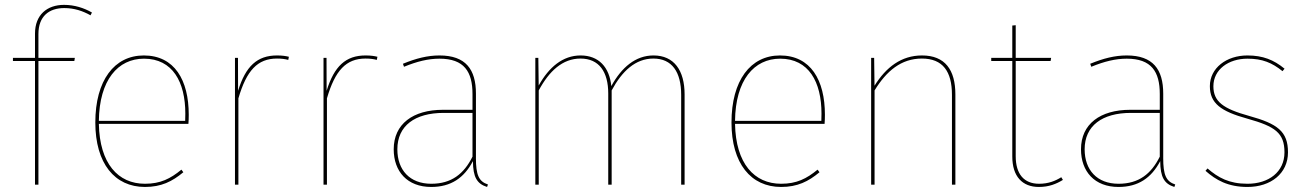

<svg xmlns="http://www.w3.org/2000/svg" viewBox="-20 -755 5347 785"><path d="M242.7 -722C283.7 -722 318.4 -710.1 350.1 -692.4L355.9 -703.8C323.7 -722.4 284.6 -735.1 241.9 -735.1C172.3 -735.1 123.1 -694.4 123.1 -617.6V-518.3H32.9V-505.6H123.1V0H137.1V-505.6H283.9L286 -518.3H137.1V-615.9C137.1 -688.7 180.6 -722 242.7 -722Z M751.7 -285.9C751.7 -427 693.9 -528.3 567.9 -528.3C447.4 -528.3 369.7 -426 369.7 -254.3C369.7 -86.3 449.3 9.4 572.6 9.4C639.6 9.4 684.1 -13 729.6 -50.8L721.7 -61.4C676.7 -24.3 635.9 -3.7 572.6 -3.7C462.9 -3.7 387.2 -86.2 384.2 -248.6H750.3C751.3 -260.4 751.7 -271.4 751.7 -285.8ZM737.1 -260.8H384.2C386.1 -428 462.2 -515.1 568.7 -515.1C686 -515.1 737.7 -419.4 737.7 -290.6C737.7 -277.1 737.7 -270.8 737.1 -260.8Z M1112.6 -528.3C1032.1 -528.3 984.4 -484.9 953.4 -383.7L953 -518.3H940.7V0H954.7V-352.9C988 -466.7 1032.7 -515.6 1112.6 -515.6C1131.3 -515.6 1145.6 -513.6 1158.6 -510.1L1161.1 -522.9C1149 -525.9 1134.3 -528.3 1112.6 -528.3Z M1474.6 -528.3C1394.1 -528.3 1346.4 -484.9 1315.4 -383.7L1315 -518.3H1302.7V0H1316.7V-352.9C1350 -466.7 1394.7 -515.6 1474.6 -515.6C1493.3 -515.6 1507.6 -513.6 1520.6 -510.1L1523.1 -522.9C1511 -525.9 1496.3 -528.3 1474.6 -528.3Z M1925.9 -110V-372C1925.9 -471.4 1884.1 -528.3 1776.7 -528.3C1728.1 -528.3 1681.1 -516.4 1627.4 -494.3L1631.8 -482C1684.7 -503.7 1730.7 -515.1 1776.7 -515.1C1877.6 -515.1 1911.8 -462.1 1911.8 -370.7V-306.1H1791.3C1668.3 -306.1 1589.7 -248.1 1589.7 -144.6C1589.7 -53.8 1645.3 9.4 1743.1 9.4C1823.7 9.4 1877.3 -27.5 1913.6 -96.2C1914.1 -30.9 1929.8 -3.7 1971.4 9.4L1975 -0.7C1937.6 -13.3 1925.8 -39.1 1925.8 -110ZM1743.1 -3.7C1655.3 -3.7 1604.6 -60 1604.6 -144.6C1604.6 -241 1676.6 -293.4 1793.8 -293.4H1911.8V-114.5C1876.8 -44.3 1826.3 -3.7 1743.1 -3.7Z M2651.9 -528.3C2578.6 -528.3 2521.2 -479.5 2479.4 -403.1C2471.5 -480.5 2428 -528.3 2353.7 -528.3C2281.2 -528.3 2224.2 -480.5 2182.5 -405.3L2181 -518.3H2168.7V0H2182.7V-385.3C2225.1 -464.4 2280.1 -515.6 2353.3 -515.6C2429.6 -515.6 2466.8 -461 2466.8 -372.8V0H2480.8V-385.3C2523.3 -464.4 2578.3 -515.6 2651.4 -515.6C2727.3 -515.6 2765 -461 2765 -367.1V0H2779V-368.8C2779 -467.1 2736 -528.3 2651.8 -528.3Z M3352.7 -285.9C3352.7 -427 3294.9 -528.3 3168.9 -528.3C3048.4 -528.3 2970.7 -426 2970.7 -254.3C2970.7 -86.3 3050.3 9.4 3173.6 9.4C3240.6 9.4 3285.1 -13 3330.6 -50.8L3322.7 -61.4C3277.7 -24.3 3236.9 -3.7 3173.6 -3.7C3063.9 -3.7 2988.2 -86.2 2985.2 -248.6H3351.3C3352.3 -260.4 3352.7 -271.4 3352.7 -285.8ZM3338.1 -260.8H2985.2C2987.1 -428 3063.2 -515.1 3169.7 -515.1C3287 -515.1 3338.7 -419.4 3338.7 -290.6C3338.7 -277.1 3338.7 -270.8 3338.1 -260.8Z M3749.6 -528.3C3665 -528.3 3602.6 -480.1 3555.5 -404.5L3554 -518.3H3541.7V0H3555.7V-385.3C3604.1 -464.4 3664.3 -515.6 3749.1 -515.6C3834.6 -515.6 3872.1 -463 3872.1 -367.1V0H3886.1V-368.8C3886.1 -469.1 3844.1 -528.3 3749.6 -528.3Z M4319.1 -30.4C4294.9 -15.4 4266.9 -3.7 4228.3 -3.7C4166.4 -3.7 4132.8 -43.8 4132.8 -116V-505.6H4275.4L4277.6 -518.3H4132.8V-651.9L4118.8 -650.6V-518.3H4032.7V-505.6H4118.8V-115.1C4118.8 -33.7 4159.8 9.4 4227.4 9.4C4269 9.4 4299 -3.1 4325.7 -19.4Z M4735.9 -110V-372C4735.9 -471.4 4694.1 -528.3 4586.7 -528.3C4538.1 -528.3 4491.1 -516.4 4437.4 -494.3L4441.8 -482C4494.7 -503.7 4540.7 -515.1 4586.7 -515.1C4687.6 -515.1 4721.8 -462.1 4721.8 -370.7V-306.1H4601.3C4478.3 -306.1 4399.7 -248.1 4399.7 -144.6C4399.7 -53.8 4455.3 9.4 4553.1 9.4C4633.7 9.4 4687.3 -27.5 4723.6 -96.2C4724.1 -30.9 4739.8 -3.7 4781.4 9.4L4785 -0.7C4747.6 -13.3 4735.8 -39.1 4735.8 -110ZM4553.1 -3.7C4465.3 -3.7 4414.6 -60 4414.6 -144.6C4414.6 -241 4486.6 -293.4 4603.8 -293.4H4721.8V-114.5C4686.8 -44.3 4636.3 -3.7 4553.1 -3.7Z M5080 -528.3C4994.7 -528.3 4926.6 -477 4926.6 -402.9C4926.6 -333.1 4970.4 -299.9 5080.4 -269.7C5193.3 -238.1 5231.6 -211.6 5231.6 -132.1C5231.6 -51.6 5166.6 -3.7 5080.4 -3.7C5004.9 -3.7 4960.6 -28.7 4917 -66.3L4908.7 -56.6C4951.4 -19 5000.1 9.4 5080.4 9.4C5176.1 9.4 5246 -46.1 5246 -132.1C5246 -218 5202.7 -249.1 5087 -281.1C4981.3 -310.4 4941 -339.4 4941 -402.4C4941 -470.4 5002.3 -515.1 5080.4 -515.1C5141 -515.1 5180.9 -498.6 5223.6 -464L5231.9 -474.1C5188 -510.3 5143.3 -528.3 5080 -528.3Z"/></svg>

Font: Fira Sans Hair
Style: Regular
Weight: 100
Designer: bBox Type GmbH & Carrois Corporate GbR & Edenspiekermann AG
Foundry: bBox Type GmbH & Carrois Corporate GbR & Edenspiekermann AG
Version: Version 4.300;PS 004.300;hotconv 1.0.88;makeotf.lib2.5.64775